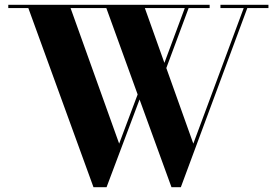

<svg xmlns="http://www.w3.org/2000/svg" viewBox="-20 -770 1152 800"><path d="M853.5 -736.5V-750H14.5V-736.5H98L369.5 10H424L561.5 -355.5L694.5 10H733.5L1010.5 -736.5H1098.5V-750H898.5V-736.5H995.5L785.5 -171.5L673 -486.5L766 -736.5ZM476.5 -171.5 274 -736.5H423L553.5 -376.5ZM583.5 -736.5H750L665 -508Z"/></svg>

Font: Bodoni* 16pt
Style: Bold
Weight: 700
Version: Version 2.3